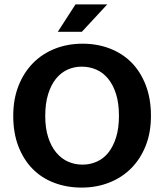

<svg xmlns="http://www.w3.org/2000/svg" viewBox="-20 -839 744 870"><path d="M354 -641Q421 -641 478 -619Q535 -597 576 -555.5Q617 -514 640.5 -453Q664 -392 664 -314Q664 -238 640 -178Q616 -118 574 -76Q532 -34 474.5 -11.5Q417 11 350 11Q283 11 226 -10.5Q169 -32 128 -73.5Q87 -115 63.5 -175.5Q40 -236 40 -314Q40 -390 64 -450.5Q88 -511 130 -553.5Q172 -596 229.5 -618.5Q287 -641 354 -641ZM185 -314Q185 -258 198.5 -216.5Q212 -175 235 -147.5Q258 -120 288.5 -106.5Q319 -93 354 -93Q388 -93 418.5 -106.5Q449 -120 471 -147.5Q493 -175 506 -216.5Q519 -258 519 -314Q519 -372 505.5 -414Q492 -456 469 -483.5Q446 -511 415.5 -524Q385 -537 350 -537Q315 -537 285 -523Q255 -509 233 -481.5Q211 -454 198 -412Q185 -370 185 -314ZM351 -695H242L322 -819H466Z"/></svg>

Font: Mukta
Style: Bold
Weight: 700
Designer: Girish Dalvi and Yashodeep Gholap
Foundry: Ek Type
Version: Version 2.538;PS 1.002;hotconv 16.6.51;makeotf.lib2.5.65220;